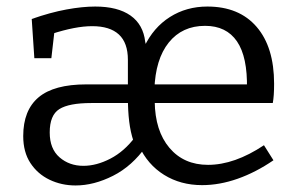

<svg xmlns="http://www.w3.org/2000/svg" viewBox="-20 -557 909 587"><path d="M85 -379 77 -499Q134 -519 183 -528Q232 -537 271 -537Q340 -537 379 -509.5Q418 -482 424 -429L429 -408L421 -414Q449 -473 499.5 -505Q550 -537 614 -537Q711 -537 764.5 -475Q818 -413 818 -301Q818 -282 817 -267.5Q816 -253 814 -242H443L452 -263L453 -247Q454 -157 498 -105Q542 -53 616 -53Q697 -53 787 -113L816 -67Q762 -30 706.5 -10.5Q651 9 598 9Q532 9 481.5 -22.5Q431 -54 405 -111L427 -110Q384 -49 325.5 -19.5Q267 10 211 10Q168 10 131.5 -7.5Q95 -25 73 -58.5Q51 -92 51 -141Q51 -220 98 -259.5Q145 -299 244 -299H381L371 -284V-374Q371 -426 343.5 -451.5Q316 -477 262 -477Q236 -477 205 -471Q174 -465 137 -453L147 -466L137 -379ZM388 -126Q379 -153 375 -185.5Q371 -218 371 -260L381 -242H259Q191 -242 161.5 -223.5Q132 -205 132 -152Q132 -102 162 -76Q192 -50 235 -50Q275 -50 317.5 -72Q360 -94 393 -138ZM452 -283 443 -299H745L735 -286Q737 -383 704.5 -430.5Q672 -478 607 -478Q537 -478 496 -427Q455 -376 452 -283Z"/></svg>

Font: Pack4
Style: Regular
Weight: 400
Version: Version 2.002